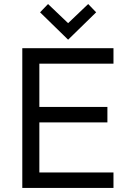

<svg xmlns="http://www.w3.org/2000/svg" viewBox="-20 -928 630 948"><path d="M90.1 0V-690H540.3V-613.6H174.3V-400H510.3V-323.6H174.3V-76.4H540.3V0ZM177.8 -867.2 217.2 -908.1 316.3 -813.6 415.4 -908.1 454.8 -867.2 316.3 -732Z"/></svg>

Font: Oxanium ExtraLight
Style: Regular
Weight: 200
Designer: Severin Meyer
Version: Version 2.000